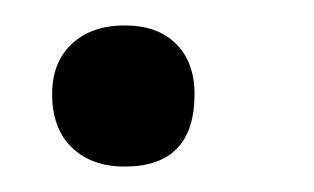

<svg xmlns="http://www.w3.org/2000/svg" viewBox="-20 -123 247 151"><path d="M78 8Q52 8 36.5 -7Q21 -22 21 -49Q21 -74 36.5 -88.5Q52 -103 78 -103Q104 -103 118.5 -88.5Q133 -74 133 -49Q133 8 78 8Z"/></svg>

Font: Cormorant Infant Light
Style: Bold Italic
Weight: 700
Italic angle: -10°
Version: Version 4.001